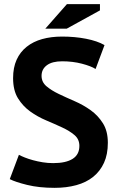

<svg xmlns="http://www.w3.org/2000/svg" viewBox="-20 -890 570 924"><path d="M362 -188Q362 -220 338.5 -240Q315 -260 279.5 -276.5Q244 -293 202.5 -310.5Q161 -328 125.5 -353.5Q90 -379 66.5 -417Q43 -455 43 -514Q43 -565 60 -602.5Q77 -640 108.5 -665Q140 -690 183 -702Q226 -714 279 -714Q340 -714 394 -703.5Q448 -693 483 -673L440 -558Q418 -572 374 -583.5Q330 -595 279 -595Q231 -595 205.5 -576Q180 -557 180 -525Q180 -495 203.5 -475Q227 -455 262.5 -438Q298 -421 339.5 -403Q381 -385 416.5 -359.5Q452 -334 475.5 -296.5Q499 -259 499 -203Q499 -147 480.5 -106.5Q462 -66 428.5 -39Q395 -12 347.5 1Q300 14 243 14Q168 14 111 0Q54 -14 27 -28L71 -145Q82 -139 99.5 -132Q117 -125 139 -119Q161 -113 185.5 -109Q210 -105 236 -105Q297 -105 329.5 -125.5Q362 -146 362 -188ZM302 -870H461V-840L301 -752H198Z"/></svg>

Font: PTSans
Style: Bold
Weight: 700
Designer: A.Korolkova, O.Umpeleva, V.Yefimov
Foundry: ParaType Ltd
Version: Version 2.003W OFL